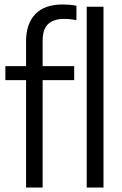

<svg xmlns="http://www.w3.org/2000/svg" viewBox="-20 -838 546 858"><path d="M96.5 0V-480H4V-542.5H96.5V-652.5Q96.5 -732.5 138 -775.2Q179.5 -818 259.5 -818Q273.5 -818 290.2 -816.8Q307 -815.5 321.5 -812V-748Q294.5 -753.5 266 -753.5Q219.5 -753.5 195 -730.5Q170.5 -707.5 170.5 -655.5V-542.5H311.5V-480H170.5V0ZM367.5 0V-808H442.5V0Z"/></svg>

Font: Encode Sans Cnd
Style: Regular
Weight: 400
Width: 3
Designer: Multiple Designers
Foundry: Impallari Type
Version: Version 3.002; ttfautohint (v1.8.3) -l 8 -r 50 -G 200 -x 14 